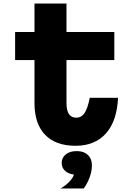

<svg xmlns="http://www.w3.org/2000/svg" viewBox="-20 -800 740 1080"><path d="M354 -780V-620H623V-462H354V-220Q354 -138 409 -138Q438 -138 455.5 -164Q473 -190 485 -250H644Q638 -119 576 -49.5Q514 20 405 20Q293 20 233.5 -42Q174 -104 174 -220V-462H65V-620H174V-780ZM321 260Q350 243 370 222Q390 201 396 182Q364 178 345.5 160.5Q327 143 327 116Q327 87 350 68.5Q373 50 410 50Q411 50 412 50Q414 50 415 50Q454 51 475.5 72.5Q497 94 497 130Q497 163 484 198Q471 233 451 260Z"/></svg>

Font: Martian Mono ExtraBold
Style: Regular
Weight: 800
Monospace: yes
Designer: Roman Shamin
Foundry: Evil Martians
Version: Version 1.000; ttfautohint (v1.8.4.7-5d5b)